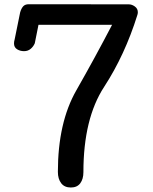

<svg xmlns="http://www.w3.org/2000/svg" viewBox="-20 -856 707 889"><path d="M248 -60.1Q248 -288.1 333.3 -437.5Q418.5 -586.9 499 -741.2H158.2L141.1 -655.8Q134.8 -640.6 122.1 -629.9Q109.4 -619.1 91.3 -619.1Q73.2 -619.1 59.1 -627.9Q44.9 -636.7 44.9 -654.8Q44.9 -659.7 45.7 -664.6Q46.4 -669.4 47.9 -673.8L73.2 -798.3Q78.1 -815.9 86.9 -826.2Q95.7 -836.4 113.3 -836.4L576.2 -835.9Q590.8 -835.9 604.5 -825.9Q618.2 -815.9 618.2 -799.3Q618.2 -796.4 617.7 -793.5Q617.2 -790.5 616.2 -787.1Q558.1 -601.1 462.2 -453.9Q366.2 -306.6 366.2 -59.1Q366.2 -26.9 351.6 -7.3Q336.9 12.2 308.1 12.2Q278.3 12.2 263.2 -7.8Q248 -27.8 248 -60.1Z"/></svg>

Font: Cutive
Style: Regular
Weight: 400
Designer: Vernon Adams
Version: Version 1.002